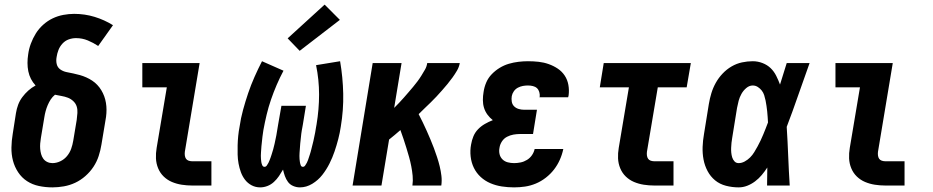

<svg xmlns="http://www.w3.org/2000/svg" viewBox="-20 -803 4040 831"><path d="M207 8Q177 8 148.5 2Q120 -4 97 -19Q74 -34 58.5 -57.5Q43 -81 36 -108Q29 -135 29.5 -164.5Q30 -194 35 -223L49 -313Q52 -332 58.5 -349.5Q65 -367 76.5 -382.5Q88 -398 102.5 -411Q117 -424 134 -433Q122 -446 114 -461.5Q106 -477 102.5 -494.5Q99 -512 99 -530.5Q99 -549 102 -568Q105 -591 113.5 -614Q122 -637 135 -658Q148 -679 167 -696Q186 -713 208 -723.5Q230 -734 254 -738.5Q278 -743 301 -743Q347 -743 389.5 -730Q432 -717 469 -694L405 -604Q384 -618 360 -628Q336 -638 309 -638Q293 -638 277.5 -632.5Q262 -627 250.5 -614.5Q239 -602 233 -586.5Q227 -571 225 -556Q222 -540 225.5 -525.5Q229 -511 241 -502.5Q253 -494 268 -491Q283 -488 297.5 -485Q312 -482 326 -478Q340 -474 353.5 -468Q367 -462 379 -454Q391 -446 401 -435.5Q411 -425 418.5 -412.5Q426 -400 431 -386.5Q436 -373 438.5 -358Q441 -343 441 -328Q441 -313 439 -297.5Q437 -282 434 -267L419 -177Q415 -152 407 -127.5Q399 -103 384.5 -81Q370 -59 349.5 -41Q329 -23 305.5 -12Q282 -1 256.5 3.5Q231 8 207 8ZM207 -97Q224 -97 241 -105Q258 -113 270 -127.5Q282 -142 288 -159Q294 -176 297 -194L312 -284Q314 -299 315 -314Q316 -329 312 -342Q308 -355 297.5 -365Q287 -375 274 -380Q261 -385 246.5 -387.5Q232 -390 218 -393Q207 -384 199.5 -372.5Q192 -361 186.5 -348Q181 -335 177.5 -322Q174 -309 172 -296L157 -206Q155 -194 154 -182Q153 -170 154 -158.5Q155 -147 158 -136Q161 -125 167.5 -116Q174 -107 184.5 -102Q195 -97 207 -97Z M812 0Q789 0 766.5 -3.5Q744 -7 724 -15.5Q704 -24 688.5 -39Q673 -54 664.5 -74.5Q656 -95 655 -117.5Q654 -140 658 -163L702 -425H596V-530H844L780 -146Q779 -138 780 -130Q781 -122 785 -116Q789 -110 796.5 -107.5Q804 -105 812 -105H895V0Z M1106 8Q1086 8 1069 -1Q1052 -10 1040.5 -25Q1029 -40 1022.5 -58Q1016 -76 1012.5 -95Q1009 -114 1008.5 -134Q1008 -154 1008.5 -174Q1009 -194 1011 -214.5Q1013 -235 1017 -255Q1022 -291 1032 -327.5Q1042 -364 1054 -399.5Q1066 -435 1081.5 -470Q1097 -505 1114 -538L1207 -497Q1191 -467 1177.5 -435.5Q1164 -404 1153 -372Q1142 -340 1134 -306.5Q1126 -273 1120 -240Q1119 -233 1118 -226Q1117 -219 1116 -212Q1115 -205 1114.5 -198Q1114 -191 1113 -184Q1112 -177 1111.5 -170Q1111 -163 1110.5 -156Q1110 -149 1109.5 -142Q1109 -135 1109 -128.5Q1109 -122 1109.5 -115Q1110 -108 1111 -101.5Q1112 -95 1115 -88Q1118 -81 1125 -81Q1131 -81 1135 -87Q1139 -93 1142 -98.5Q1145 -104 1147 -110Q1149 -116 1151.5 -122Q1154 -128 1155.5 -134Q1157 -140 1159 -145.5Q1161 -151 1162.5 -157Q1164 -163 1165.5 -169Q1167 -175 1168.5 -181Q1170 -187 1171 -193Q1172 -199 1173.5 -205Q1175 -211 1176 -217Q1177 -223 1178 -229Q1179 -235 1180 -241Q1181 -247 1182 -253Q1183 -259 1184 -265L1198 -345H1304L1291 -265Q1290 -258 1288.5 -251Q1287 -244 1286 -237.5Q1285 -231 1284 -224Q1283 -217 1282.5 -210Q1282 -203 1281 -196Q1280 -189 1279.5 -182.5Q1279 -176 1278.5 -169Q1278 -162 1277.5 -155Q1277 -148 1276.5 -141.5Q1276 -135 1276 -128Q1276 -121 1276.5 -114.5Q1277 -108 1278 -101.5Q1279 -95 1281.5 -88Q1284 -81 1291 -81Q1297 -81 1301 -87Q1305 -93 1308 -98.5Q1311 -104 1313 -110Q1315 -116 1317 -122Q1319 -128 1321 -134Q1323 -140 1324.5 -145.5Q1326 -151 1327.5 -157Q1329 -163 1330.5 -169Q1332 -175 1333.5 -181Q1335 -187 1336.5 -193Q1338 -199 1339 -205Q1340 -211 1341.5 -217Q1343 -223 1344 -229Q1345 -235 1346 -241Q1347 -247 1348 -253Q1349 -259 1350 -264Q1361 -330 1361 -394Q1361 -458 1348 -521L1452 -538Q1464 -468 1465.5 -397.5Q1467 -327 1455 -255Q1451 -228 1444 -201Q1437 -174 1428 -147.5Q1419 -121 1406 -95Q1393 -69 1375 -46Q1357 -23 1331.5 -7.5Q1306 8 1278 8Q1263 8 1249 2Q1235 -4 1226.5 -15.5Q1218 -27 1213 -41Q1208 -55 1205 -69Q1197 -55 1187.5 -41Q1178 -27 1165.5 -15.5Q1153 -4 1137.5 2Q1122 8 1106 8ZM1277 -583 1225 -637 1385 -783 1451 -717Z M1506 0 1593 -530H1718L1686 -336Q1697 -347 1707.5 -358Q1718 -369 1728 -380.5Q1738 -392 1748 -403.5Q1758 -415 1768 -427Q1778 -439 1787 -451Q1796 -463 1804 -476Q1812 -489 1819.5 -502Q1827 -515 1829 -530H1970Q1967 -513 1958 -497.5Q1949 -482 1938.5 -467.5Q1928 -453 1916.5 -439Q1905 -425 1893 -411.5Q1881 -398 1869 -385Q1857 -372 1844 -359.5Q1831 -347 1818 -334.5Q1805 -322 1792 -309Q1801 -291 1810 -273Q1819 -255 1827 -236.5Q1835 -218 1843 -199.5Q1851 -181 1858 -162Q1865 -143 1871.5 -123.5Q1878 -104 1883 -83.5Q1888 -63 1890.5 -42Q1893 -21 1890 0H1765Q1768 -21 1766 -42Q1764 -63 1760 -83.5Q1756 -104 1750.5 -123.5Q1745 -143 1739 -162.5Q1733 -182 1726.5 -201.5Q1720 -221 1713 -240Q1701 -229 1688.5 -219Q1676 -209 1664 -199L1631 0Z M2205 8Q2178 8 2152 4Q2126 0 2102.5 -10Q2079 -20 2060.5 -37Q2042 -54 2031 -76.5Q2020 -99 2017 -125.5Q2014 -152 2019 -178Q2022 -196 2029 -213Q2036 -230 2049 -243.5Q2062 -257 2078.5 -266.5Q2095 -276 2113 -283Q2100 -293 2090 -306.5Q2080 -320 2075 -336Q2070 -352 2070 -370Q2070 -388 2073 -405Q2076 -426 2084.5 -446Q2093 -466 2108.5 -482Q2124 -498 2143 -509.5Q2162 -521 2182.5 -527Q2203 -533 2224 -535.5Q2245 -538 2265 -538Q2289 -538 2311.5 -535.5Q2334 -533 2355 -525.5Q2376 -518 2394 -506Q2412 -494 2424 -476Q2436 -458 2440 -435.5Q2444 -413 2441 -390Q2440 -388 2440 -386Q2440 -384 2439 -382H2315Q2315 -382 2315 -383Q2315 -384 2316 -384Q2317 -395 2314 -405Q2311 -415 2304 -421.5Q2297 -428 2286.5 -430.5Q2276 -433 2265 -433Q2254 -433 2243 -431Q2232 -429 2221.5 -423.5Q2211 -418 2204 -408Q2197 -398 2195 -387Q2193 -375 2195 -363Q2197 -351 2205 -343Q2213 -335 2224.5 -331.5Q2236 -328 2248 -328H2304L2287 -223H2231Q2217 -223 2202.5 -220.5Q2188 -218 2174.5 -211Q2161 -204 2152.5 -191Q2144 -178 2142 -164Q2139 -150 2142 -136.5Q2145 -123 2154.5 -113.5Q2164 -104 2177.5 -100.5Q2191 -97 2205 -97Q2219 -97 2233.5 -100Q2248 -103 2261 -111Q2274 -119 2282.5 -131.5Q2291 -144 2294 -158H2418Q2413 -134 2403 -111.5Q2393 -89 2378 -69.5Q2363 -50 2342.5 -34Q2322 -18 2299 -8.5Q2276 1 2252.5 4.5Q2229 8 2205 8Z M2812 0Q2789 0 2766.5 -3.5Q2744 -7 2724 -15.5Q2704 -24 2688.5 -39Q2673 -54 2664.5 -74.5Q2656 -95 2655 -117.5Q2654 -140 2658 -163L2702 -425H2576L2593 -530H2970L2952 -425H2827L2780 -146Q2779 -138 2780 -130Q2781 -122 2785 -116Q2789 -110 2796.5 -107.5Q2804 -105 2812 -105H2895V0Z M3177 8Q3149 8 3122 1Q3095 -6 3075 -22.5Q3055 -39 3042.5 -62.5Q3030 -86 3025 -112.5Q3020 -139 3021 -167Q3022 -195 3027 -223L3048 -353Q3052 -377 3059 -400Q3066 -423 3078 -444.5Q3090 -466 3107.5 -484.5Q3125 -503 3146.5 -515.5Q3168 -528 3191.5 -533Q3215 -538 3238 -538Q3260 -538 3280.5 -530Q3301 -522 3315.5 -508Q3330 -494 3339.5 -475Q3349 -456 3356 -437Q3363 -460 3370.5 -483.5Q3378 -507 3385 -530H3484Q3459 -461 3435 -391.5Q3411 -322 3385 -254Q3389 -190 3391.5 -126.5Q3394 -63 3398 0H3300Q3300 -19 3300.5 -38.5Q3301 -58 3301 -78Q3290 -61 3277 -45.5Q3264 -30 3248 -18Q3232 -6 3214 1Q3196 8 3177 8ZM3177 -97Q3190 -97 3203 -104Q3216 -111 3226.5 -121.5Q3237 -132 3244.5 -144.5Q3252 -157 3259 -169.5Q3266 -182 3272 -195Q3278 -208 3283.5 -221Q3289 -234 3294 -247Q3299 -260 3304 -273Q3303 -285 3302.5 -297Q3302 -309 3300.5 -321Q3299 -333 3297.5 -344.5Q3296 -356 3293.5 -368Q3291 -380 3287.5 -391Q3284 -402 3277 -411Q3270 -420 3260 -426.5Q3250 -433 3238 -433Q3223 -433 3210 -422Q3197 -411 3189 -396.5Q3181 -382 3177 -367Q3173 -352 3170 -336L3149 -206Q3147 -196 3146 -185Q3145 -174 3144.5 -163.5Q3144 -153 3145 -142.5Q3146 -132 3149 -122Q3152 -112 3159 -104.5Q3166 -97 3177 -97Z M3812 0Q3789 0 3766.5 -3.5Q3744 -7 3724 -15.5Q3704 -24 3688.5 -39Q3673 -54 3664.5 -74.5Q3656 -95 3655 -117.5Q3654 -140 3658 -163L3702 -425H3596V-530H3844L3780 -146Q3779 -138 3780 -130Q3781 -122 3785 -116Q3789 -110 3796.5 -107.5Q3804 -105 3812 -105H3895V0Z"/></svg>

Font: Iosevka Curly Slab XBdObl
Style: Regular
Weight: 800
Italic angle: -9°
Monospace: yes
Designer: Belleve Invis
Foundry: Belleve Invis
Version: Version 11.1.0; ttfautohint (v1.8.3)